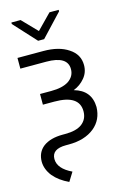

<svg xmlns="http://www.w3.org/2000/svg" viewBox="-143 -821 739 1110"><g transform="rotate(-15 226.5 -266.5)"><path d="M328 -510Q385 -473 385 -409Q385 -365 358 -333Q331 -300 290 -284Q390 -256 392 -156Q390 -80 335 -35Q277 12 181 12H164Q79 12 79 72Q79 130 161 169L128 222Q70 195 37 155Q5 114 4 69Q4 12 45 -20Q88 -52 162 -52H177Q243 -52 277 -77Q313 -104 313 -152Q313 -249 165 -249H96V-313H163Q231 -313 268 -337Q306 -363 306 -406Q306 -484 179 -484H24V-548H179Q272 -548 328 -510ZM271 -755H326V-746L201 -613H165L43 -746V-755H98L184 -666Z"/></g></svg>

Font: Sinter Normal
Style: Regular
Weight: 350
Foundry: Adobe & rsms
Version: Version 1.000